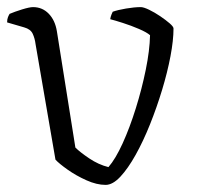

<svg xmlns="http://www.w3.org/2000/svg" viewBox="-23 -520 556 540"><path d="M274 0Q249 0 220 -13Q191 -26 167 -43Q143 -60 133 -71L77 -396Q75 -412 69 -425Q63 -438 45 -443L-3 -457Q-3 -466 -0.5 -472Q2 -478 4 -481Q18 -487 39 -493.5Q60 -500 70 -500Q96 -500 114 -481.5Q132 -463 137 -432L189 -105Q202 -92 228 -74.5Q254 -57 282 -50Q302 -73 322 -117Q342 -161 359 -215.5Q376 -270 387 -324Q398 -378 399 -421Q390 -429 368 -438.5Q346 -448 322.5 -455.5Q299 -463 287 -466Q288 -473 290.5 -479Q293 -485 294 -487Q308 -492 331.5 -496Q355 -500 373 -500Q381 -500 396.5 -492.5Q412 -485 427.5 -474.5Q443 -464 454 -454.5Q465 -445 465 -440Q465 -407 456.5 -362Q448 -317 433 -267.5Q418 -218 399 -170.5Q380 -123 358.5 -84.5Q337 -46 315.5 -23Q294 0 274 0Z"/></svg>

Font: Texturina 72pt ExtraLight
Style: Regular
Weight: 200
Designer: Guillermo Torres Carreño
Foundry: Omnibus-Type
Version: Version 1.002; ttfautohint (v1.8.3)